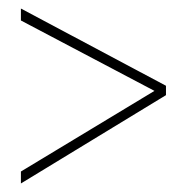

<svg xmlns="http://www.w3.org/2000/svg" viewBox="-20 -578 439 450"><path d="M29 -176V-148L369 -355V-377L29 -558V-530L342 -365Z"/></svg>

Font: Noto Sans Arabic UI XCn Th
Style: Regular
Weight: 100
Width: 2
Designer: Monotype Design Team, Nadine Chahine and Nizar Qandah
Foundry: Monotype Imaging Inc.
Version: Version 2.010